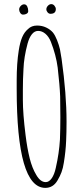

<svg xmlns="http://www.w3.org/2000/svg" viewBox="-20 -891 408 932"><path d="M61 -460V-500Q61 -584 71 -646Q77 -685 87.5 -710Q98 -735 116 -750Q133 -767 160 -767Q184 -767 204 -757.5Q224 -748 237 -733Q248 -719 257 -696Q266 -673 271 -652L279 -605Q303 -434 303 -302V-299Q303 -249 301 -207Q299 -157 290 -102Q286 -75 278.5 -55Q271 -35 259 -15Q238 21 200 21Q61 21 61 -460ZM251 -77Q267 -147 271 -214Q273 -268 273 -319V-323L272 -423Q270 -477 260 -563Q252 -624 227 -688Q217 -713 200.5 -727Q184 -741 165 -741Q148 -741 135 -725Q122 -709 114 -680Q96 -613 94 -556Q91 -507 91 -455V-406Q91 -339 104 -236Q112 -171 124 -123Q136 -75 156 -42Q176 -7 202 -7Q218 -7 231 -25.5Q244 -44 251 -77ZM205 -846Q205 -855 212.5 -863Q220 -871 229 -871Q238 -871 244.5 -863Q251 -855 251 -847Q251 -824 225 -824Q217 -824 211 -831Q205 -838 205 -846ZM73 -845Q73 -854 80.5 -862Q88 -870 97 -870Q107 -870 112 -860Q117 -850 117 -837Q117 -829 109.5 -824.5Q102 -820 92 -820Q84 -820 78.5 -828Q73 -836 73 -845Z"/></svg>

Font: Amatic SC
Style: Regular
Weight: 400
Designer: Multiple Designers
Foundry: Vernon Adams
Version: Version 2.505